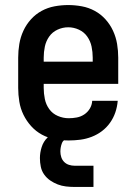

<svg xmlns="http://www.w3.org/2000/svg" viewBox="-20 -548 540 760"><path d="M252 8Q225 8 197.5 3Q170 -2 146 -15Q122 -28 103.5 -48.5Q85 -69 73 -93.5Q61 -118 56.5 -145.5Q52 -173 52 -200V-320Q52 -347 56.5 -374Q61 -401 72.5 -426Q84 -451 102.5 -471.5Q121 -492 145 -505Q169 -518 196 -523Q223 -528 250 -528Q277 -528 304 -523Q331 -518 355 -505Q379 -492 397.5 -471.5Q416 -451 427.5 -426Q439 -401 443.5 -374Q448 -347 448 -320V-216H153V-200Q153 -178 157.5 -156Q162 -134 175 -116Q188 -98 209 -89Q230 -80 252 -80Q268 -80 284 -83Q300 -86 313.5 -95Q327 -104 335.5 -118Q344 -132 345 -149H446Q444 -125 436.5 -103Q429 -81 415.5 -62Q402 -43 383.5 -29Q365 -15 343 -6.5Q321 2 298 5Q275 8 252 8ZM347 -304V-320Q347 -342 342.5 -363.5Q338 -385 325.5 -403Q313 -421 292.5 -430.5Q272 -440 250 -440Q228 -440 207.5 -430.5Q187 -421 174.5 -403Q162 -385 157.5 -363.5Q153 -342 153 -320V-304ZM350 192H275Q258 192 241 190Q224 188 208.5 182Q193 176 179 166.5Q165 157 155 143Q145 129 141.5 112Q138 95 138 78Q138 56 145 34Q152 12 168 -3.5Q184 -19 206 -25.5Q228 -32 250 -32V0Q242 0 235 5.5Q228 11 225 19Q222 27 220.5 35Q219 43 219 52Q219 63 222.5 74Q226 85 234 93Q242 101 253 104.5Q264 108 275 108H350Z"/></svg>

Font: Zed Mono Semibold
Style: Regular
Weight: 600
Monospace: yes
Designer: Belleve Invis
Foundry: Belleve Invis
Version: Version 1.0.0; ttfautohint (v1.8.4)